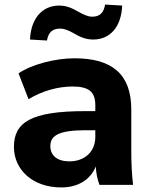

<svg xmlns="http://www.w3.org/2000/svg" viewBox="-20 -803 651 834"><path d="M246.1 11.2C320.3 11.2 373 -23.4 396 -79.6C397.5 -52.7 402.3 -25.9 412.1 0H558.1C552.2 -48.3 550.3 -97.7 550.3 -145V-327.1C550.3 -481.4 466.3 -549.8 303.7 -549.8C220.2 -549.8 117.7 -523.4 60.5 -484.4L104 -372.1C164.1 -408.7 232.4 -427.2 295.4 -427.2C364.3 -427.2 394 -405.3 394 -346.2V-320.3H350.6C114.3 -320.3 40.5 -271.5 40.5 -164.6C40.5 -66.4 121.1 11.2 246.1 11.2ZM184.1 -627C189.5 -660.2 206.1 -678.7 240.2 -678.7C259.8 -678.7 276.9 -671.4 299.8 -658.7C327.1 -642.1 353.5 -631.3 384.8 -631.3C456.1 -631.3 506.8 -683.6 510.7 -778.8L436.5 -783.2C430.7 -748.5 414.6 -730.5 380.9 -730.5C360.8 -730.5 343.3 -739.7 321.3 -751.5C294.4 -767.1 269.5 -778.8 236.8 -778.8C166 -778.8 114.3 -725.6 110.4 -631.3ZM281.7 -102.1C228.5 -102.1 198.7 -127.4 198.7 -168.5C198.7 -213.4 233.9 -237.3 351.6 -237.3H394V-208C394 -141.6 344.7 -102.1 281.7 -102.1Z"/></svg>

Font: Winston ExtraBold
Style: Regular
Weight: 800
Designer: Vernon Adams, Kim Jin-seong, David Berlow, Cristiano Sobral
Foundry: The Winston Project Authors
Version: Version 3.004